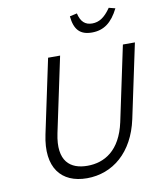

<svg xmlns="http://www.w3.org/2000/svg" viewBox="-95 -955 871 1039"><g transform="rotate(-10 340.5 -435.0)"><path d="M204 -670 118 -264C80 -86 158 9 299 9C440 9 557 -86 595 -264L681 -670H615L528 -259C495 -107 406 -57 313 -57C220 -57 151 -107 183 -259L270 -670ZM359 -870 399 -879C410 -831 434 -811 472 -811C510 -811 541 -831 574 -879L609 -870C572 -796 527 -763 462 -763C397 -763 366 -796 359 -870Z"/></g></svg>

Font: LT Wave Mono Light
Style: Italic
Weight: 300
Designer: Daniel Lyons
Version: Version 2.5 (Glyphs App)